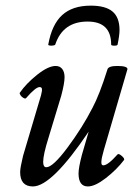

<svg xmlns="http://www.w3.org/2000/svg" viewBox="-20 -651 476 684"><path d="M151.9 -492.2Q164.6 -563.5 201.4 -597.2Q238.3 -630.9 303.2 -630.9Q356 -630.9 380.9 -609.9Q405.8 -588.9 405.8 -543.9Q405.8 -525.4 398.9 -492.2Q398.4 -488.3 387.2 -488.3Q376 -488.3 376 -492.2Q376 -574.2 292 -574.2Q204.1 -574.2 176.8 -492.2Q175.3 -489.7 168.9 -488.8Q162.6 -487.8 157 -488.8Q151.4 -489.7 151.9 -492.2ZM97.2 13.2Q51.8 13.2 51.8 -38.1Q51.8 -53.2 62 -95.2L126 -311Q130.4 -327.6 129.4 -334.2Q128.4 -340.8 121.1 -340.8Q106.9 -340.8 73.2 -301.8Q70.3 -298.3 64 -301.8Q57.6 -305.2 53.2 -311.5Q48.8 -317.9 50.8 -320.8Q73.2 -353.5 112.5 -384.8Q151.9 -416 178.2 -416Q193.4 -416 201.7 -405.3Q210 -394.5 210 -376Q210 -354.5 198.2 -310.1L152.8 -160.2Q133.8 -99.6 133.8 -74.2Q133.8 -55.2 145 -55.2Q168.5 -55.2 221.2 -126.2Q273.9 -197.3 309.1 -266.1Q334.5 -313.5 362.8 -403.8Q366.2 -416 397.9 -416Q434.1 -416 434.1 -404.8L350.1 -117.2Q345.7 -102.1 343.5 -91.6Q341.3 -81.1 341.1 -74.5Q340.8 -67.9 342.5 -64.9Q344.2 -62 348.1 -62Q364.3 -62 398.9 -101.1Q402.8 -105 413.8 -95.5Q424.8 -85.9 421.9 -81.1Q396 -46.9 357.4 -16.8Q318.8 13.2 293 13.2Q259.8 13.2 259.8 -33.2Q259.8 -53.7 272 -100.1L295.9 -182.1Q164.6 13.2 97.2 13.2Z"/></svg>

Font: Junicode SmCond Medium
Style: Italic
Weight: 500
Width: 4
Italic angle: -11°
Designer: Peter S. Baker
Version: Version 2.206